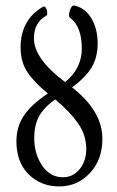

<svg xmlns="http://www.w3.org/2000/svg" viewBox="-20 -662 421 690"><path d="M193 8Q127 8 83 -35.5Q39 -79 39 -154Q39 -206 65.5 -246Q92 -286 152 -326Q104 -365 79 -402Q54 -439 54 -492Q54 -591 135 -638Q143 -641 148 -627Q152 -607 147 -606Q102 -582 102 -524Q102 -451 214 -367Q274 -416 274 -487Q274 -566 233 -597Q224 -602 231 -624Q234 -634 238 -638.5Q242 -643 247 -642Q286 -634 308.5 -596Q331 -558 331 -506Q331 -457 310 -421Q289 -385 239 -348Q348 -263 348 -163Q348 -88 303 -40Q258 8 193 8ZM103 -165Q103 -109 131.5 -67Q160 -25 206 -25Q243 -25 266.5 -54.5Q290 -84 290 -127Q290 -177 260 -219.5Q230 -262 178 -305Q136 -274 119.5 -242.5Q103 -211 103 -165Z"/></svg>

Font: Junicode Cond Light
Style: Regular
Weight: 300
Width: 3
Designer: Peter S. Baker
Version: Version 2.201